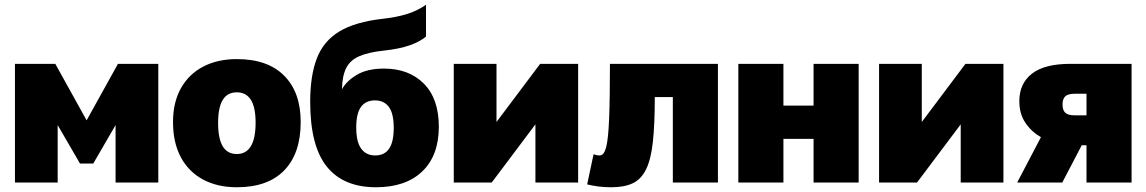

<svg xmlns="http://www.w3.org/2000/svg" viewBox="-20 -769 4830 809"><path d="M43 -500H213L345 -262L477 -500H647V0H467V-242L373 -80H317L223 -242V0H43Z M978 20Q897 20 836.5 -12Q776 -44 742.5 -105.5Q709 -167 709 -255Q709 -338 742.5 -397.5Q776 -457 836.5 -488.5Q897 -520 978 -520Q1108 -520 1177.5 -450Q1247 -380 1247 -255Q1247 -123 1178 -51.5Q1109 20 978 20ZM978 -120Q1017 -120 1037 -153Q1057 -186 1057 -252Q1057 -317 1037 -348.5Q1017 -380 978 -380Q938 -380 918.5 -348Q899 -316 899 -251Q899 -185 918.5 -152.5Q938 -120 978 -120Z M1564 20Q1427 20 1357 -67Q1287 -154 1287 -340Q1287 -450 1315 -523Q1343 -596 1410 -636.5Q1477 -677 1594 -690Q1649 -696 1693.5 -709.5Q1738 -723 1775 -749V-615Q1749 -593 1706 -578Q1663 -563 1599 -556Q1532 -549 1493.5 -532Q1455 -515 1438.5 -482Q1422 -449 1421 -393Q1440 -428 1484 -454Q1528 -480 1598 -480Q1703 -480 1766 -416.5Q1829 -353 1829 -235Q1829 -114 1759.5 -47Q1690 20 1564 20ZM1561 -114Q1600 -114 1619.5 -142.5Q1639 -171 1639 -230Q1639 -291 1618.5 -318.5Q1598 -346 1560 -346Q1521 -346 1501 -318.5Q1481 -291 1481 -232Q1481 -171 1502 -142.5Q1523 -114 1561 -114Z M1892 -500H2072V-255L2256 -500H2416V0H2236V-245L2052 0H1892Z M2481 -119Q2486 -118 2491.5 -116Q2497 -114 2507 -114Q2525 -114 2534 -148.5Q2543 -183 2546.5 -267.5Q2550 -352 2550 -500H3005V0H2815V-360H2739Q2739 -246 2731 -172Q2723 -98 2702.5 -56Q2682 -14 2646.5 3Q2611 20 2556 20Q2525 20 2499.5 16.5Q2474 13 2454 8Z M3091 -500H3281V-324H3408V-500H3598V0H3408V-184H3281V0H3091Z M3684 -500H3864V-255L4048 -500H4208V0H4028V-245L3844 0H3684Z M4366 -191Q4326 -214 4300.5 -251.5Q4275 -289 4275 -343Q4275 -417 4328 -458.5Q4381 -500 4490 -500H4748V0H4558V-157H4538L4456 0H4266ZM4558 -374H4509Q4480 -374 4468.5 -363Q4457 -352 4457 -329Q4457 -305 4468.5 -294Q4480 -283 4509 -283H4558Z"/></svg>

Font: Moderustic ExtraBold
Style: Regular
Weight: 800
Designer: Tural Alisoy
Foundry: TAFT Foundry
Version: Version 2.120